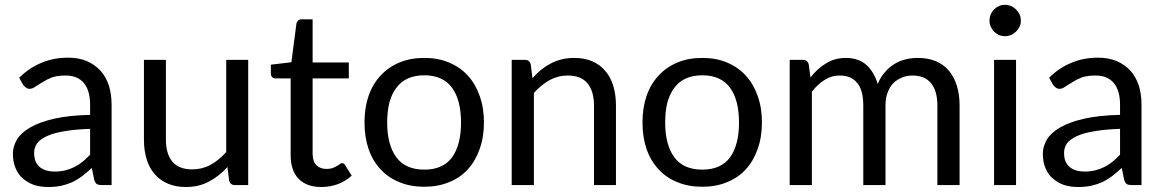

<svg xmlns="http://www.w3.org/2000/svg" viewBox="-20 -749 4705 777"><path d="M344.7 -227.5Q283.2 -225.6 240.2 -217.8Q197.3 -210.9 169.9 -198.2Q142.6 -185.5 129.9 -168.9Q118.2 -151.4 118.2 -130.9Q118.2 -110.4 124 -95.7Q130.9 -81.1 141.6 -72.3Q153.3 -63.5 168.9 -58.6Q183.6 -54.7 201.2 -54.7Q224.6 -54.7 244.1 -59.6Q263.7 -64.5 281.2 -73.2Q298.8 -82 314.5 -94.7Q330.1 -107.4 344.7 -123Q344.7 -158.2 344.7 -227.5ZM57.6 -434.6Q99.6 -475.6 148.4 -495.1Q196.3 -515.6 255.9 -515.6Q297.9 -515.6 331.1 -502Q364.3 -487.3 386.7 -462.9Q409.2 -437.5 420.9 -402.3Q431.6 -366.2 431.6 -324.2Q431.6 -215.8 431.6 0Q421.9 0 392.6 0Q379.9 0 372.1 -3.9Q365.2 -8.8 361.3 -21.5Q358.4 -37.1 351.6 -69.3Q331.1 -50.8 312.5 -36.1Q293.9 -22.5 272.5 -11.7Q252 -2.9 227.5 2.9Q204.1 7.8 174.8 7.8Q145.5 7.8 119.1 0Q93.8 -8.8 74.2 -25.4Q54.7 -41 43.9 -66.4Q32.2 -91.8 32.2 -127Q32.2 -156.2 48.8 -184.6Q65.4 -211.9 102.5 -233.4Q139.6 -254.9 199.2 -268.6Q258.8 -282.2 344.7 -284.2Q344.7 -297.9 344.7 -324.2Q344.7 -382.8 319.3 -413.1Q293.9 -443.4 245.1 -443.4Q211.9 -443.4 189.5 -435.5Q168 -426.8 151.4 -416Q134.8 -406.2 123 -398.4Q111.3 -389.6 99.6 -389.6Q90.8 -389.6 85 -394.5Q78.1 -399.4 73.2 -406.2Q68.4 -416 57.6 -434.6Z M984.4 -506.8Q984.4 -379.9 984.4 0Q970.7 0 930.7 0Q912.1 0 907.2 -18.6Q904.3 -37.1 900.4 -73.2Q867.2 -36.1 826.2 -14.6Q785.2 7.8 732.4 7.8Q690.4 7.8 659.2 -5.9Q627 -19.5 605.5 -44.9Q584 -69.3 573.2 -105.5Q562.5 -140.6 562.5 -183.6Q562.5 -229.5 562.5 -322.3Q562.5 -368.2 562.5 -506.8Q585 -506.8 651.4 -506.8Q651.4 -425.8 651.4 -183.6Q651.4 -126 677.7 -94.7Q704.1 -63.5 757.8 -63.5Q797.9 -63.5 832 -82Q866.2 -100.6 895.5 -133.8Q895.5 -257.8 895.5 -506.8Q917 -506.8 984.4 -506.8Z M1280.3 7.8Q1220.7 7.8 1188.5 -25.4Q1156.2 -58.6 1156.2 -122.1Q1156.2 -225.6 1156.2 -431.6Q1140.6 -431.6 1094.7 -431.6Q1086.9 -431.6 1082 -436.5Q1076.2 -441.4 1076.2 -451.2Q1076.2 -462.9 1076.2 -487.3Q1096.7 -489.3 1159.2 -497.1Q1164.1 -537.1 1179.7 -654.3Q1181.6 -661.1 1186.5 -666Q1191.4 -670.9 1200.2 -670.9Q1214.8 -670.9 1245.1 -670.9Q1245.1 -627 1245.1 -496.1Q1282.2 -496.1 1391.6 -496.1Q1391.6 -480.5 1391.6 -431.6Q1355.5 -431.6 1245.1 -431.6Q1245.1 -356.4 1245.1 -127.9Q1245.1 -95.7 1260.7 -80.1Q1276.4 -65.4 1300.8 -65.4Q1314.5 -65.4 1325.2 -68.4Q1335 -72.3 1342.8 -77.1Q1350.6 -81.1 1355.5 -85Q1360.4 -88.9 1364.3 -88.9Q1372.1 -88.9 1377 -80.1Q1385.7 -66.4 1403.3 -38.1Q1379.9 -16.6 1347.7 -3.9Q1315.4 7.8 1280.3 7.8Z M1697.3 -514.6Q1752.9 -514.6 1796.9 -496.1Q1841.8 -477.5 1873 -443.4Q1904.3 -409.2 1920.9 -361.3Q1938.5 -313.5 1938.5 -253.9Q1938.5 -193.4 1920.9 -145.5Q1904.3 -97.7 1873 -63.5Q1841.8 -29.3 1796.9 -11.7Q1752.9 6.8 1697.3 6.8Q1640.6 6.8 1596.7 -11.7Q1551.8 -29.3 1520.5 -63.5Q1488.3 -97.7 1471.7 -145.5Q1455.1 -193.4 1455.1 -253.9Q1455.1 -313.5 1471.7 -361.3Q1488.3 -409.2 1520.5 -443.4Q1551.8 -477.5 1596.7 -496.1Q1640.6 -514.6 1697.3 -514.6ZM1697.3 -62.5Q1772.5 -62.5 1809.6 -112.3Q1845.7 -163.1 1845.7 -252.9Q1845.7 -343.8 1809.6 -393.6Q1772.5 -444.3 1697.3 -444.3Q1659.2 -444.3 1630.9 -431.6Q1602.5 -418.9 1584 -393.6Q1565.4 -369.1 1555.7 -334Q1546.9 -297.9 1546.9 -252.9Q1546.9 -163.1 1584 -112.3Q1621.1 -62.5 1697.3 -62.5Z M2134.8 -432.6Q2151.4 -451.2 2169.9 -466.8Q2188.5 -481.4 2209 -492.2Q2229.5 -502.9 2252.9 -508.8Q2276.4 -514.6 2303.7 -514.6Q2344.7 -514.6 2377 -501Q2408.2 -487.3 2429.7 -461.9Q2451.2 -436.5 2461.9 -401.4Q2472.7 -365.2 2472.7 -322.3Q2472.7 -214.8 2472.7 0Q2450.2 0 2383.8 0Q2383.8 -81.1 2383.8 -322.3Q2383.8 -379.9 2357.4 -412.1Q2331.1 -443.4 2277.3 -443.4Q2238.3 -443.4 2204.1 -424.8Q2169.9 -405.3 2140.6 -373Q2140.6 -249 2140.6 0Q2118.2 0 2050.8 0Q2050.8 -79.1 2050.8 -316.4Q2050.8 -364.3 2050.8 -506.8Q2064.5 -506.8 2104.5 -506.8Q2123 -506.8 2127.9 -488.3Q2129.9 -469.7 2134.8 -432.6Z M2822.3 -514.6Q2877.9 -514.6 2921.9 -496.1Q2966.8 -477.5 2998 -443.4Q3029.3 -409.2 3045.9 -361.3Q3063.5 -313.5 3063.5 -253.9Q3063.5 -193.4 3045.9 -145.5Q3029.3 -97.7 2998 -63.5Q2966.8 -29.3 2921.9 -11.7Q2877.9 6.8 2822.3 6.8Q2765.6 6.8 2721.7 -11.7Q2676.8 -29.3 2645.5 -63.5Q2613.3 -97.7 2596.7 -145.5Q2580.1 -193.4 2580.1 -253.9Q2580.1 -313.5 2596.7 -361.3Q2613.3 -409.2 2645.5 -443.4Q2676.8 -477.5 2721.7 -496.1Q2765.6 -514.6 2822.3 -514.6ZM2822.3 -62.5Q2897.5 -62.5 2934.6 -112.3Q2970.7 -163.1 2970.7 -252.9Q2970.7 -343.8 2934.6 -393.6Q2897.5 -444.3 2822.3 -444.3Q2784.2 -444.3 2755.9 -431.6Q2727.5 -418.9 2709 -393.6Q2690.4 -369.1 2680.7 -334Q2671.9 -297.9 2671.9 -252.9Q2671.9 -163.1 2709 -112.3Q2746.1 -62.5 2822.3 -62.5Z M3175.8 0Q3175.8 -79.1 3175.8 -316.4Q3175.8 -364.3 3175.8 -506.8Q3189.5 -506.8 3229.5 -506.8Q3248 -506.8 3252.9 -488.3Q3254.9 -470.7 3259.8 -435.5Q3287.1 -470.7 3322.3 -492.2Q3357.4 -514.6 3403.3 -514.6Q3454.1 -514.6 3486.3 -486.3Q3517.6 -457 3532.2 -409.2Q3543 -436.5 3560.5 -456.1Q3577.1 -476.6 3598.6 -489.3Q3620.1 -502.9 3644.5 -508.8Q3668.9 -514.6 3694.3 -514.6Q3734.4 -514.6 3765.6 -502Q3796.9 -489.3 3818.4 -464.8Q3839.8 -440.4 3851.6 -404.3Q3863.3 -368.2 3863.3 -322.3Q3863.3 -214.8 3863.3 0Q3840.8 0 3773.4 0Q3773.4 -81.1 3773.4 -322.3Q3773.4 -381.8 3747.1 -413.1Q3721.7 -443.4 3672.9 -443.4Q3650.4 -443.4 3630.9 -435.5Q3611.3 -427.7 3595.7 -413.1Q3581.1 -398.4 3572.3 -375Q3563.5 -352.5 3563.5 -322.3Q3563.5 -214.8 3563.5 0Q3541 0 3473.6 0Q3473.6 -81.1 3473.6 -322.3Q3473.6 -383.8 3449.2 -413.1Q3424.8 -443.4 3377.9 -443.4Q3344.7 -443.4 3317.4 -425.8Q3289.1 -408.2 3265.6 -377.9Q3265.6 -252 3265.6 0Q3243.2 0 3175.8 0Z M4091.8 -506.8Q4091.8 -379.9 4091.8 0Q4070.3 0 4002.9 0Q4002.9 -79.1 4002.9 -316.4Q4002.9 -364.3 4002.9 -506.8Q4025.4 -506.8 4091.8 -506.8ZM4111.3 -665Q4111.3 -652.3 4106.4 -641.6Q4100.6 -629.9 4091.8 -621.1Q4083 -612.3 4071.3 -607.4Q4059.6 -602.5 4046.9 -602.5Q4034.2 -602.5 4022.5 -607.4Q4011.7 -612.3 4002.9 -621.1Q3994.1 -629.9 3989.3 -641.6Q3984.4 -652.3 3984.4 -665Q3984.4 -678.7 3989.3 -690.4Q3994.1 -702.1 4002.9 -710.9Q4011.7 -719.7 4022.5 -724.6Q4034.2 -729.5 4046.9 -729.5Q4059.6 -729.5 4071.3 -724.6Q4083 -719.7 4091.8 -710.9Q4100.6 -702.1 4106.4 -690.4Q4111.3 -678.7 4111.3 -665Z M4512.7 -227.5Q4451.2 -225.6 4408.2 -217.8Q4365.2 -210.9 4337.9 -198.2Q4310.5 -185.5 4297.9 -168.9Q4286.1 -151.4 4286.1 -130.9Q4286.1 -110.4 4292 -95.7Q4298.8 -81.1 4309.6 -72.3Q4321.3 -63.5 4336.9 -58.6Q4351.6 -54.7 4369.1 -54.7Q4392.6 -54.7 4412.1 -59.6Q4431.6 -64.5 4449.2 -73.2Q4466.8 -82 4482.4 -94.7Q4498 -107.4 4512.7 -123Q4512.7 -158.2 4512.7 -227.5ZM4225.6 -434.6Q4267.6 -475.6 4316.4 -495.1Q4364.3 -515.6 4423.8 -515.6Q4465.8 -515.6 4499 -502Q4532.2 -487.3 4554.7 -462.9Q4577.1 -437.5 4588.9 -402.3Q4599.6 -366.2 4599.6 -324.2Q4599.6 -215.8 4599.6 0Q4589.8 0 4560.5 0Q4547.9 0 4540 -3.9Q4533.2 -8.8 4529.3 -21.5Q4526.4 -37.1 4519.5 -69.3Q4499 -50.8 4480.5 -36.1Q4461.9 -22.5 4440.4 -11.7Q4419.9 -2.9 4395.5 2.9Q4372.1 7.8 4342.8 7.8Q4313.5 7.8 4287.1 0Q4261.7 -8.8 4242.2 -25.4Q4222.7 -41 4211.9 -66.4Q4200.2 -91.8 4200.2 -127Q4200.2 -156.2 4216.8 -184.6Q4233.4 -211.9 4270.5 -233.4Q4307.6 -254.9 4367.2 -268.6Q4426.8 -282.2 4512.7 -284.2Q4512.7 -297.9 4512.7 -324.2Q4512.7 -382.8 4487.3 -413.1Q4461.9 -443.4 4413.1 -443.4Q4379.9 -443.4 4357.4 -435.5Q4335.9 -426.8 4319.3 -416Q4302.7 -406.2 4291 -398.4Q4279.3 -389.6 4267.6 -389.6Q4258.8 -389.6 4252.9 -394.5Q4246.1 -399.4 4241.2 -406.2Q4236.3 -416 4225.6 -434.6Z"/></svg>

Font: Lato
Style: Regular
Weight: 400
Designer: Lukasz Dziedzic with Adam Twardoch and Botio Nikoltchev
Version: Version 2.015; 2015-08-06; http://www.latofonts.com/